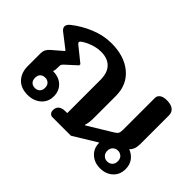

<svg xmlns="http://www.w3.org/2000/svg" viewBox="-91 -846 1146 1146"><g transform="rotate(45 481.5 -273.5)"><path d="M693 -90V-91L544 0H387Q376 0 368 -8.5Q360 -17 360 -33Q360 -56 375 -68Q390 -80 420 -80H433V-361Q433 -420 403 -451Q373 -482 318 -482Q283 -482 248 -469.5Q213 -457 189 -439Q182 -434 182 -428Q182 -423 189 -417L282 -342V-332L214 -270Q207 -263 204 -258Q201 -253 201 -243V-229Q201 -210 196 -197H200Q248 -196 277 -167.5Q306 -139 306 -95Q306 -47 272.5 -18Q239 11 189 11Q131 11 99.5 -23Q68 -57 68 -111V-215Q68 -237 74.5 -250Q81 -263 96 -276L161 -332V-337L72 -406Q55 -419 55 -435Q55 -449 73 -465Q127 -508 193 -535Q259 -562 326 -562Q434 -562 500 -507Q566 -452 566 -357V-171Q566 -150 564 -136Q562 -122 557 -104H561L712 -196Q729 -206 734 -215.5Q739 -225 739 -248V-514Q739 -532 754.5 -543.5Q770 -555 798 -555Q835 -555 853.5 -540.5Q872 -526 872 -499V-257Q872 -212 847 -189Q879 -177 897.5 -151.5Q916 -126 916 -90Q916 -43 884.5 -14Q853 15 804 15Q756 15 724.5 -14Q693 -43 693 -90ZM233 -93Q233 -114 221 -125.5Q209 -137 191 -137Q172 -137 160 -126Q148 -115 148 -93Q148 -71 160 -60Q172 -49 191 -49Q209 -49 221 -60.5Q233 -72 233 -93ZM850 -90Q850 -112 837 -124Q824 -136 805 -136Q787 -136 774 -123.5Q761 -111 761 -90Q761 -69 774 -56.5Q787 -44 805 -44Q824 -44 837 -56Q850 -68 850 -90Z"/></g></svg>

Font: Maitree
Style: Bold
Weight: 700
Designer: CadsonDemak Team
Foundry: CadsonDemak
Version: Version 1.002